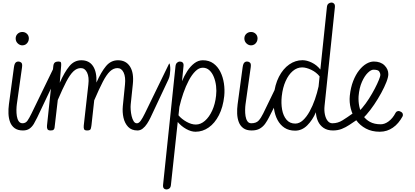

<svg xmlns="http://www.w3.org/2000/svg" viewBox="-20 -1024 3258 1507"><path d="M103 -722Q103 -744 118.2 -758.5Q133.5 -773 155.5 -773Q176.5 -773 191.5 -758.8Q206.5 -744.5 206.5 -722Q206.5 -707.5 199.8 -695Q193 -682.5 181.5 -675.2Q170 -668 155.5 -668Q135.5 -668 119.2 -683.5Q103 -699 103 -722ZM160 0Q119.5 0 95 -18Q70.5 -36 59.2 -65.8Q48 -95.5 46.5 -132Q45 -168.5 50 -205L89.5 -496.5Q92 -515.5 97.2 -525Q102.5 -534.5 109.5 -537.8Q116.5 -541 124 -541Q135.5 -541.5 146.2 -533.2Q157 -525 153 -496.5L112 -205Q109.5 -187 109 -162Q108.5 -137 112.2 -112.8Q116 -88.5 126.8 -72.5Q137.5 -56.5 157.5 -56.5H172Q181.5 -56.5 187 -50.8Q192.5 -45 194 -36.8Q195.5 -28.5 192.2 -20Q189 -11.5 181 -5.8Q173 0 160 0ZM156.5 -56.5Q181.5 -56.5 195.8 -77Q210 -97.5 227.5 -133.5L410.5 -510.5Q420.5 -531.5 425.5 -532.5Q431.5 -534 430.2 -511.5Q429 -489 424.5 -461Q420 -436 414.8 -413Q409.5 -390 405.5 -382.5L272 -101.5Q259.5 -75.5 245.8 -52.2Q232 -29 212 -14.5Q192 0 160 0Q142 0 133.2 -9Q124.5 -18 124.5 -29Q124.5 -39.5 132.8 -48Q141 -56.5 156.5 -56.5Z M1059 0Q1012.5 0 985.8 -28.2Q959 -56.5 949.2 -100.2Q939.5 -144 944 -191L961 -360.5Q967 -419.5 950.5 -454.5Q934 -489.5 902 -489.5Q870.5 -489.5 843.2 -463.8Q816 -438 787 -382.2Q758 -326.5 719.5 -236.5L698 -41.5Q696 -25.5 692.2 -12.8Q688.5 0 663.5 0Q643.5 0 639.5 -11Q635.5 -22 637.5 -39.5L673.5 -360.5Q680.5 -419.5 663.5 -454.5Q646.5 -489.5 614.5 -489.5Q583 -489.5 556 -463.8Q529 -438 500.2 -383Q471.5 -328 433.5 -239L410.5 -41.5Q409.5 -30 408 -20.5Q406.5 -11 400.2 -5.5Q394 0 377.5 0Q357 0 352 -11.2Q347 -22.5 349 -39.5L398.5 -506Q400.5 -524.5 409.8 -532.8Q419 -541 440 -541Q455 -541 458.2 -533.8Q461.5 -526.5 460 -508L449 -374.5Q486.5 -459 524.8 -505Q563 -551 618.5 -551Q679.5 -551 710 -505.2Q740.5 -459.5 737 -376Q774 -459.5 812.2 -505.2Q850.5 -551 906 -551Q969 -551 1000.5 -501.5Q1032 -452 1022.5 -362.5L1006 -205Q1004 -187 1005.8 -162Q1007.5 -137 1013.2 -112.8Q1019 -88.5 1029 -72.5Q1039 -56.5 1054 -56.5Q1068 -56.5 1074.8 -47Q1081.5 -37.5 1082 -26.5Q1082 -16.5 1076.2 -8.2Q1070.5 0 1059 0ZM1055.5 -56.5Q1070 -56.5 1084.8 -77Q1099.5 -97.5 1117 -133.5L1306.5 -523Q1307.5 -524.5 1308 -525Q1308.5 -525.5 1309 -525.5Q1312 -525.5 1314.5 -510.8Q1317 -496 1316.5 -475Q1316 -457 1313 -437.5Q1310 -418 1303 -402.5L1161.5 -101.5Q1149.5 -76 1134.2 -52.8Q1119 -29.5 1100.2 -14.8Q1081.5 0 1059 0Q1041 0 1032.2 -9Q1023.5 -18 1023.5 -29Q1023.5 -39.5 1031.8 -48Q1040 -56.5 1055.5 -56.5Z M1286.5 463Q1274 463 1266 454.5Q1258 446 1260 426L1357.5 -504.5Q1359.5 -523 1369.8 -532Q1380 -541 1391.5 -541Q1405.5 -541 1414 -532.8Q1422.5 -524.5 1420.5 -506L1408.5 -386.5Q1425.5 -428 1449.8 -465.8Q1474 -503.5 1505 -527.2Q1536 -551 1572 -551Q1621 -551 1655 -526.2Q1689 -501.5 1709.5 -460.5Q1730 -419.5 1737.5 -369.8Q1745 -320 1740 -270Q1730.5 -182.5 1698.2 -119.8Q1666 -57 1618.2 -23.5Q1570.5 10 1514.5 10Q1480 10 1441.5 -11.5Q1403 -33 1375 -66.5L1321.5 428.5Q1319.5 447 1309.5 455Q1299.5 463 1286.5 463ZM1381 -119Q1405 -90 1443.8 -68.2Q1482.5 -46.5 1517 -46.5Q1555 -46.5 1588.5 -75.8Q1622 -105 1645.5 -156.2Q1669 -207.5 1676 -273Q1680.5 -310.5 1676 -349Q1671.5 -387.5 1658.2 -420.2Q1645 -453 1623.2 -472.8Q1601.5 -492.5 1571.5 -492.5Q1541.5 -492.5 1513.8 -465.2Q1486 -438 1462 -392.8Q1438 -347.5 1419.2 -293.2Q1400.5 -239 1388 -185Z M1898 -722Q1898 -744 1913.2 -758.5Q1928.5 -773 1950.5 -773Q1971.5 -773 1986.5 -758.8Q2001.5 -744.5 2001.5 -722Q2001.5 -707.5 1994.8 -695Q1988 -682.5 1976.5 -675.2Q1965 -668 1950.5 -668Q1930.5 -668 1914.2 -683.5Q1898 -699 1898 -722ZM1955 0Q1914.5 0 1890 -18Q1865.5 -36 1854.2 -65.8Q1843 -95.5 1841.5 -132Q1840 -168.5 1845 -205L1884.5 -496.5Q1887 -515.5 1892.2 -525Q1897.5 -534.5 1904.5 -537.8Q1911.5 -541 1919 -541Q1930.5 -541.5 1941.2 -533.2Q1952 -525 1948 -496.5L1907 -205Q1904.5 -187 1904 -162Q1903.5 -137 1907.2 -112.8Q1911 -88.5 1921.8 -72.5Q1932.5 -56.5 1952.5 -56.5H1967Q1976.5 -56.5 1982 -50.8Q1987.5 -45 1989 -36.8Q1990.5 -28.5 1987.2 -20Q1984 -11.5 1976 -5.8Q1968 0 1955 0ZM1951.5 -56.5Q1990.5 -56.5 2009.5 -77Q2028.5 -97.5 2046 -133.5L2184 -418Q2189.5 -429.5 2193.5 -433.2Q2197.5 -437 2200.5 -437Q2207.5 -437 2207.8 -414.8Q2208 -392.5 2198 -346.5Q2192.5 -321.5 2184.5 -296.5Q2176.5 -271.5 2166.5 -251L2090.5 -101.5Q2077.5 -75.5 2060.8 -52.2Q2044 -29 2019 -14.5Q1994 0 1955 0Q1937 0 1928.2 -9Q1919.5 -18 1919.5 -29Q1919.5 -39.5 1927.8 -48Q1936 -56.5 1951.5 -56.5Z M2296.5 1.5Q2247.5 1.5 2213.2 -21Q2179 -43.5 2158.5 -82Q2138 -120.5 2130.8 -169.2Q2123.5 -218 2128.5 -271Q2137 -359 2169.5 -421.8Q2202 -484.5 2250.2 -518Q2298.5 -551.5 2354 -551.5Q2388 -551.5 2427 -532.8Q2466 -514 2494.5 -478.5L2546 -969.5Q2548 -988 2558.8 -996Q2569.5 -1004 2582.5 -1004Q2594 -1004 2602.2 -995.2Q2610.5 -986.5 2608.5 -967L2527.5 -194Q2523.5 -156.5 2530.2 -125Q2537 -93.5 2552 -75Q2567 -56.5 2588.5 -56.5Q2601 -56.5 2607.5 -47.2Q2614 -38 2614.5 -27Q2614.5 -17 2609.5 -8.5Q2604.5 0 2593.5 0Q2549.5 0 2520.2 -19.8Q2491 -39.5 2476 -72.2Q2461 -105 2459.5 -143Q2433.5 -82 2391.8 -40.2Q2350 1.5 2296.5 1.5ZM2297.5 -54Q2329.5 -54 2358 -80.2Q2386.5 -106.5 2410.2 -149.5Q2434 -192.5 2451.8 -243.8Q2469.5 -295 2480.5 -345.5L2488.5 -424.5Q2463.5 -456.5 2423.5 -475.8Q2383.5 -495 2351.5 -495Q2311.5 -495 2278 -466.5Q2244.5 -438 2221.8 -387.2Q2199 -336.5 2191.5 -269Q2185.5 -213 2194.2 -164Q2203 -115 2228.8 -84.5Q2254.5 -54 2297.5 -54ZM2777 -80.5Q2749.5 -62 2721.5 -43.2Q2693.5 -24.5 2662.5 -12.2Q2631.5 0 2593.5 0Q2575.5 0 2566.8 -9Q2558 -18 2558 -29Q2558 -36 2561.5 -42.2Q2565 -48.5 2572.2 -52.5Q2579.5 -56.5 2590 -56.5Q2631.5 -56.5 2668.8 -79.8Q2706 -103 2745.5 -131.5Q2758.5 -141 2769.8 -137.5Q2781 -134 2787 -123.8Q2793 -113.5 2791.2 -101.2Q2789.5 -89 2777 -80.5Z M2725.5 -272Q2732.5 -338 2752.2 -388.2Q2772 -438.5 2799 -472.5Q2826 -506.5 2856 -523.8Q2886 -541 2914 -541Q2967.5 -541 2997.8 -511Q3028 -481 3028 -442Q3028 -419 3012.8 -379.8Q2997.5 -340.5 2972.2 -294.2Q2947 -248 2916.8 -203.2Q2886.5 -158.5 2856.5 -124.5Q2826.5 -90.5 2802 -76L2771.5 -131.5Q2796.5 -146 2823.5 -177.8Q2850.5 -209.5 2876 -249.5Q2901.5 -289.5 2921.8 -328.5Q2942 -367.5 2953.8 -396.8Q2965.5 -426 2965.5 -435.5Q2965.5 -449 2956.5 -463Q2947.5 -477 2911 -477Q2892 -477 2866.8 -452.5Q2841.5 -428 2820.8 -381.5Q2800 -335 2794.5 -269Q2792 -227.5 2800.2 -188.2Q2808.5 -149 2829 -117.5Q2849.5 -86 2884 -67.2Q2918.5 -48.5 2968.5 -48.5Q2978.5 -48.5 2983.2 -39.8Q2988 -31 2987.5 -20Q2987 -9 2980.5 0.5Q2974 10 2960.5 10Q2898.5 10 2852 -14.8Q2805.5 -39.5 2775.8 -80.8Q2746 -122 2733.2 -172Q2720.5 -222 2725.5 -272ZM2968.5 -48.5Q2998.5 -48.5 3028.5 -70Q3062.5 -94.5 3085.5 -139.5Q3090.5 -149 3102 -151.8Q3113.5 -154.5 3126 -147Q3138.5 -140.5 3141.5 -129.5Q3144.5 -118.5 3139 -109Q3124.5 -83 3105.8 -60.5Q3087 -38 3063.5 -22Q3042 -7 3016.5 1.5Q2991 10 2960.5 10Q2952 10 2947.2 1.5Q2942.5 -7 2942.5 -17.5Q2942.5 -25 2945.2 -32.2Q2948 -39.5 2953.8 -44Q2959.5 -48.5 2968.5 -48.5Z"/></svg>

Font: Edu SA Hand Cursive
Style: Regular
Weight: 400
Designer: Tina and Corey Anderson, Eben Sorkin, Mirko Velimirovic
Foundry: Google for Education
Version: Version 2.000